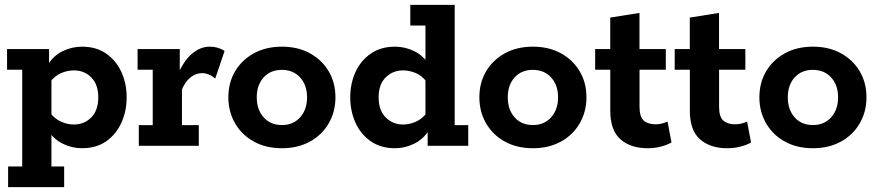

<svg xmlns="http://www.w3.org/2000/svg" viewBox="-20 -603 3634 794"><path d="M9.2 -400H182.9V-332L177.7 -334.3Q200.3 -372.3 238.6 -391.2Q277 -410 318.5 -410Q378.9 -410 419.9 -380.8Q461 -351.6 482.4 -304.3Q503.8 -256.9 503.8 -200.5Q503.8 -144.2 482.4 -96.3Q461 -48.4 419.9 -19.2Q378.9 10 318.5 10Q277 10 238.6 -9.2Q200.3 -28.4 177.7 -65.7L192.7 -68V85.5H245.3V171H13.5V85.5H71.8V-314.5H9.2ZM285.8 -88.1Q328.4 -88.1 357.4 -117.4Q386.4 -146.7 386.4 -200.5Q386.4 -254.1 357.4 -283Q328.4 -311.9 285.8 -311.9Q259.7 -311.9 234 -301.3Q208.4 -290.7 187.5 -264.3L192.7 -307.2V-91.9L187.5 -135.7Q208.4 -110.1 234 -99.1Q259.7 -88.1 285.8 -88.1Z M554 0V-85.5H611.6V-314.5H549V-400H723.4V-279.9L713.6 -291.7Q740.2 -352.5 774.4 -381.3Q808.5 -410 847.5 -410Q882.1 -410 908.7 -392.3L870 -277.9Q856.3 -290.1 842.4 -295.4Q828.5 -300.6 816.1 -300.6Q789.4 -300.6 767.8 -283Q746.2 -265.5 732.5 -233.5V-85.5H802.1V0Z M1145.7 10Q1079.5 10 1029.6 -17.6Q979.7 -45.2 952 -93.2Q924.4 -141.2 924.4 -200.5Q924.4 -260.8 952 -307.8Q979.7 -354.8 1029.6 -382.4Q1079.6 -410 1145.8 -410Q1212.1 -410 1262 -382.4Q1311.9 -354.8 1339.5 -307.8Q1367.2 -260.8 1367.2 -200.5Q1367.2 -141.2 1339.5 -93.2Q1311.9 -45.2 1261.9 -17.6Q1212 10 1145.7 10ZM1145.8 -85.9Q1192.6 -85.9 1221.2 -117.9Q1249.8 -149.9 1249.8 -200.5Q1249.8 -251.1 1221.2 -282.6Q1192.5 -314.1 1145.8 -314.1Q1098.2 -314.1 1070 -282.6Q1041.8 -251.1 1041.8 -200.5Q1041.8 -149.9 1070 -117.9Q1098.2 -85.9 1145.8 -85.9Z M1613.6 10Q1554.3 10 1512.7 -19.2Q1471.1 -48.4 1449.7 -96.3Q1428.4 -144.2 1428.4 -200.5Q1428.4 -256.9 1449.7 -304.3Q1471.1 -351.6 1512.7 -380.8Q1554.3 -410 1613.6 -410Q1655.4 -410 1693.6 -391.2Q1731.9 -372.3 1754.5 -334.3L1739.4 -332V-497.5H1676.8V-583H1860.3V-85.5H1916.4V0H1748.5V-74.8L1754.5 -65.7Q1731.9 -28.4 1693.6 -9.2Q1655.4 10 1613.6 10ZM1646.3 -88.1Q1672.4 -88.1 1698.5 -99.1Q1724.5 -110.1 1744.7 -135.7L1739.4 -89.8V-305.2L1744.7 -264.3Q1724.5 -290.7 1698.5 -301.3Q1672.4 -311.9 1646.3 -311.9Q1604.5 -311.9 1575.1 -283Q1545.8 -254.1 1545.8 -200.5Q1545.8 -146.7 1575.1 -117.4Q1604.5 -88.1 1646.3 -88.1Z M2183.7 10Q2117.5 10 2067.6 -17.6Q2017.7 -45.2 1990 -93.2Q1962.4 -141.2 1962.4 -200.5Q1962.4 -260.8 1990 -307.8Q2017.7 -354.8 2067.6 -382.4Q2117.6 -410 2183.8 -410Q2250.1 -410 2300 -382.4Q2349.9 -354.8 2377.5 -307.8Q2405.2 -260.8 2405.2 -200.5Q2405.2 -141.2 2377.5 -93.2Q2349.9 -45.2 2299.9 -17.6Q2250 10 2183.7 10ZM2183.8 -85.9Q2230.6 -85.9 2259.2 -117.9Q2287.8 -149.9 2287.8 -200.5Q2287.8 -251.1 2259.2 -282.6Q2230.5 -314.1 2183.8 -314.1Q2136.2 -314.1 2108 -282.6Q2079.8 -251.1 2079.8 -200.5Q2079.8 -149.9 2108 -117.9Q2136.2 -85.9 2183.8 -85.9Z M2658.3 10Q2588.1 10 2546 -26.8Q2503.8 -63.6 2503.8 -144.9V-314.5H2441.2V-400H2503.6V-530.3L2624.5 -549.6V-400H2733.4V-314.5H2624.7V-161.2Q2624.7 -119.3 2642.6 -104.1Q2660.4 -88.9 2691.6 -88.9Q2706.4 -88.9 2718.6 -92.4Q2730.8 -95.9 2740.6 -100.1L2756.9 -13.8Q2740.1 -4 2714 3Q2688 10 2658.3 10Z M2987.3 10Q2917.1 10 2875 -26.8Q2832.8 -63.6 2832.8 -144.9V-314.5H2770.2V-400H2832.6V-530.3L2953.5 -549.6V-400H3062.4V-314.5H2953.7V-161.2Q2953.7 -119.3 2971.6 -104.1Q2989.4 -88.9 3020.6 -88.9Q3035.4 -88.9 3047.6 -92.4Q3059.8 -95.9 3069.6 -100.1L3085.9 -13.8Q3069.1 -4 3043 3Q3017 10 2987.3 10Z M3341.7 10Q3275.5 10 3225.6 -17.6Q3175.7 -45.2 3148 -93.2Q3120.4 -141.2 3120.4 -200.5Q3120.4 -260.8 3148 -307.8Q3175.7 -354.8 3225.6 -382.4Q3275.6 -410 3341.8 -410Q3408.1 -410 3458 -382.4Q3507.9 -354.8 3535.5 -307.8Q3563.2 -260.8 3563.2 -200.5Q3563.2 -141.2 3535.5 -93.2Q3507.9 -45.2 3457.9 -17.6Q3408 10 3341.7 10ZM3341.8 -85.9Q3388.6 -85.9 3417.2 -117.9Q3445.8 -149.9 3445.8 -200.5Q3445.8 -251.1 3417.2 -282.6Q3388.5 -314.1 3341.8 -314.1Q3294.2 -314.1 3266 -282.6Q3237.8 -251.1 3237.8 -200.5Q3237.8 -149.9 3266 -117.9Q3294.2 -85.9 3341.8 -85.9Z"/></svg>

Font: Rokkitt SemiBold
Style: Regular
Weight: 600
Designer: Vernon Adams
Foundry: Vernon Adams
Version: Version 3.103